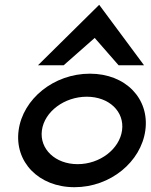

<svg xmlns="http://www.w3.org/2000/svg" viewBox="-20 -769 628 800"><path d="M245.2 -497 374.6 -611 474.2 -497H580.2L393.3 -749L138.2 -497ZM341.5 -366C434.5 -366 499.1 -304 488.6 -226C478 -148 396.5 -85 303.5 -85C210.5 -85 144 -148 154.6 -226C165.1 -304 248.5 -366 341.5 -366ZM290.5 11C440.5 11 567.8 -95 585.6 -226C603.3 -357 504.5 -462 354.5 -462C204.5 -462 75.3 -357 57.6 -226C39.8 -95 140.5 11 290.5 11Z"/></svg>

Font: Charger
Style: ExBdIt
Weight: 400
Designer: Jasper
Foundry: Cannot Into Space Fonts
Version: Version 0.99